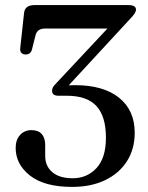

<svg xmlns="http://www.w3.org/2000/svg" viewBox="-20 -720 580 754"><path d="M509 -198.5Q509 -134.5 478.5 -86.8Q448 -39 392.8 -12.5Q337.5 14 263 14Q155 14 98.2 -30.2Q41.5 -74.5 41.5 -139Q41.5 -171.5 59 -190.2Q76.5 -209 103.5 -209Q130.5 -209 144 -193.5Q157.5 -178 157.5 -150.5V-107.5Q157.5 -67.5 185.5 -43.8Q213.5 -20 265.5 -20Q322 -20 359 -60Q396 -100 396 -179Q396 -263 358.8 -303.5Q321.5 -344 242.5 -344H210Q184.5 -344 184.5 -363.5Q184.5 -371 188.2 -377.8Q192 -384.5 203.5 -396L402 -608H157.5Q126 -608 119.5 -581.5L105.5 -525.5Q100.5 -506 80.5 -506Q70.5 -506 64.2 -512.2Q58 -518.5 59.5 -531.5L74.5 -669Q77.5 -700 115.5 -700H484Q514 -700 514 -682.5Q514 -675.5 508.8 -667Q503.5 -658.5 487 -641.5L250 -385Q262.5 -385.5 275.5 -385.5Q386 -385.5 447.5 -336.2Q509 -287 509 -198.5Z"/></svg>

Font: Fraunces 9pt S000
Style: Regular
Weight: 400
Version: Version 1.000; ttfautohint (v1.8.3)